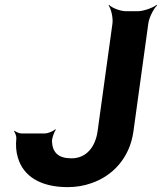

<svg xmlns="http://www.w3.org/2000/svg" viewBox="-20 -757 664 787"><path d="M273 -108C219 -108 195 -132 193 -178C193 -191 202 -217 209 -225L206 -227C199 -219 176 -210 163 -210H68C59 -210 45 -216 40 -221L38 -218C42 -213 47 -200 47 -191C44 -161 46 -135 53 -112C75 -34 147 10 257 10C291 10 323 5 354 -6C440 -35 512 -108 527 -219L588 -661C591 -685 610 -722 624 -735L622 -737C607 -725 568 -711 544 -711H497C473 -711 438 -725 427 -737L425 -735C435 -722 444 -685 441 -661L380 -219C371 -155 334 -108 273 -108Z"/></svg>

Font: Asimov
Style: EdgeIt
Weight: 500
Designer: Google
Version: Version 2.000980: 2014